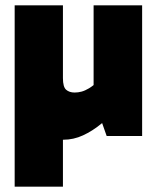

<svg xmlns="http://www.w3.org/2000/svg" viewBox="-20 -510 596 720"><path d="M35 -490H216V-217Q216 -184 228 -173.5Q240 -163 260 -163Q273 -163 286 -166.5Q299 -170 314 -179Q329 -188 347 -205L391 -117H331V-490H513V0H380L343 -105L412 -96Q389 -70 358 -44.5Q327 -19 291.5 -2.5Q256 14 217 14Q163 14 128 -1.5Q93 -17 72.5 -44Q52 -71 43.5 -107.5Q35 -144 35 -186ZM35 -206 216 -225V190H35Z"/></svg>

Font: Gabarito Black
Style: Regular
Weight: 900
Designer: Leandro Assis / Alvaro Franca / Felipe Casaprima
Foundry: Naipe Foundry
Version: Version 1.000